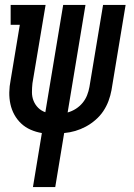

<svg xmlns="http://www.w3.org/2000/svg" viewBox="-20 -540 540 775"><path d="M113 215 149 -3Q125 -7 103.5 -16.5Q82 -26 65.5 -41.5Q49 -57 38 -77Q27 -97 22 -120Q17 -143 17.5 -167.5Q18 -192 23 -217L60 -440H23V-520H164L111 -204Q109 -186 109 -167.5Q109 -149 115.5 -133Q122 -117 134 -105Q146 -93 163 -87L235 -520H325L253 -86Q271 -91 286.5 -101Q302 -111 313.5 -125Q325 -139 331.5 -155.5Q338 -172 341 -189L396 -520H487L430 -176Q426 -154 418 -132.5Q410 -111 397 -91.5Q384 -72 365.5 -56Q347 -40 326.5 -29Q306 -18 284 -11.5Q262 -5 239 -3L203 215Z"/></svg>

Font: Iosevka Curly Slab Medium
Style: Italic
Weight: 500
Italic angle: -9°
Monospace: yes
Designer: Belleve Invis
Foundry: Belleve Invis
Version: Version 22.1.2; ttfautohint (v1.8.4)